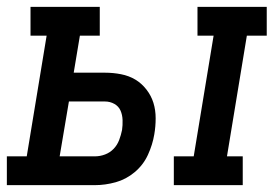

<svg xmlns="http://www.w3.org/2000/svg" viewBox="-37 -540 807 560"><path d="M470 0V-84H528L586 -436H539V-520H741V-436H683L625 -84H671V0ZM-17 0V-84H41L99 -436H52V-520H254V-436H196L178 -328H269Q293 -328 316 -323.5Q339 -319 357.5 -308Q376 -297 390 -279Q404 -261 410.5 -240Q417 -219 417 -195Q417 -171 413 -148Q408 -118 394.5 -88.5Q381 -59 356 -38Q331 -17 300.5 -8.5Q270 0 240 0ZM240 -84Q255 -84 269.5 -89.5Q284 -95 294.5 -106Q305 -117 310.5 -131.5Q316 -146 319 -161Q321 -175 320.5 -190Q320 -205 314.5 -217.5Q309 -230 296.5 -237Q284 -244 269 -244H164L137 -84Z"/></svg>

Font: Iosevka Etoile Medium Oblique
Style: Regular
Weight: 500
Italic angle: -9°
Designer: Belleve Invis
Foundry: Belleve Invis
Version: Version 15.5.2; ttfautohint (v1.8.4)